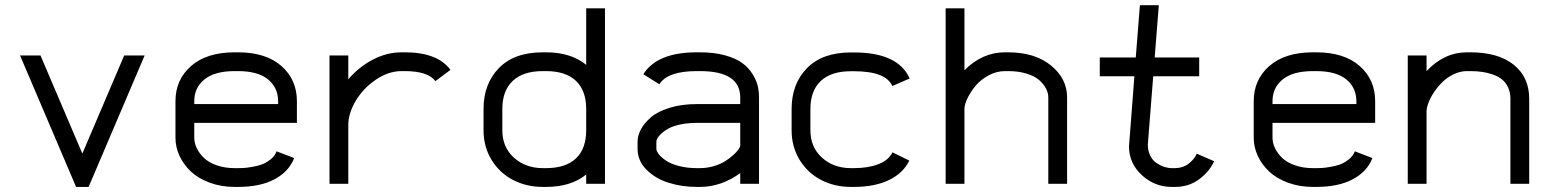

<svg xmlns="http://www.w3.org/2000/svg" viewBox="-20 -716 6041 748"><path d="M276.4 12.2 58.1 -500H137.7L300.8 -117.7L463.9 -500H543.5L325.2 12.2Z M736.8 -237.3V-179.2Q736.8 -159.2 746.3 -139.2Q755.9 -119.1 773.9 -101.3Q792 -83.5 823.5 -72.3Q855 -61 894.5 -61H906.7Q918 -61 928.7 -61.5Q939.5 -62 961.4 -65.7Q983.4 -69.3 1000.2 -75.4Q1017.1 -81.5 1033.9 -95Q1050.8 -108.4 1057.6 -126.5L1126 -100.1Q1105.5 -47.4 1049.6 -17.6Q993.7 12.2 906.7 12.2H894.5Q841.3 12.2 796.6 -4.4Q752 -21 723.4 -48.1Q694.8 -75.2 679.2 -109.1Q663.6 -143.1 663.6 -179.2V-321.8Q663.6 -405.8 724.6 -459Q785.6 -512.2 894.5 -512.2H906.7Q1015.6 -512.2 1076.2 -459Q1136.7 -405.8 1136.7 -321.8V-237.3ZM1063.5 -310.5V-321.8Q1063.5 -374.5 1024.2 -406.7Q984.9 -439 906.7 -439H894.5Q816.4 -439 776.6 -406.7Q736.8 -374.5 736.8 -321.8V-310.5Z M1557.1 -439H1544.9Q1492.7 -439 1443.4 -405Q1394 -371.1 1365.5 -322.5Q1336.9 -273.9 1336.9 -229.5V0H1263.7V-500H1336.9V-407.2Q1377.9 -455.1 1432.4 -483.6Q1486.8 -512.2 1544.9 -512.2H1557.1Q1684.6 -512.2 1734.9 -443.8L1676.3 -399.9Q1647 -439 1557.1 -439Z M1937 -291.5V-208.5Q1937 -142.6 1982.2 -101.8Q2027.3 -61 2094.7 -61H2106.9Q2184.1 -61 2223.9 -98.9Q2263.7 -136.7 2263.7 -208.5V-291.5Q2263.7 -362.8 2223.9 -400.9Q2184.1 -439 2106.9 -439H2094.7Q2017.6 -439 1977.3 -400.6Q1937 -362.3 1937 -291.5ZM2094.7 -512.2H2106.9Q2204.1 -512.2 2263.7 -463.4V-683.6H2336.9V0H2263.7V-36.1Q2204.6 12.2 2106.9 12.2H2094.7Q2030.8 12.2 1978.3 -15.1Q1925.8 -42.5 1894.8 -93.5Q1863.8 -144.5 1863.8 -208.5V-291.5Q1863.8 -389.2 1923.6 -450.7Q1983.4 -512.2 2094.7 -512.2Z M2707 -61Q2734.9 -61 2761 -68.8Q2787.1 -76.7 2805.2 -88.1Q2823.2 -99.6 2836.9 -112.1Q2850.6 -124.5 2857.2 -134.3Q2863.8 -144 2863.8 -147.9V-237.3H2694.8Q2659.7 -237.3 2631.1 -231.2Q2602.5 -225.1 2585.7 -216.1Q2568.8 -207 2557.4 -196.5Q2545.9 -186 2541.5 -178Q2537.1 -169.9 2537.1 -164.6V-136.2Q2537.1 -127 2546.9 -114.7Q2556.6 -102.5 2575 -90.1Q2593.3 -77.6 2625 -69.3Q2656.7 -61 2694.8 -61ZM2463.9 -164.6Q2463.9 -188 2477.1 -212.4Q2490.2 -236.8 2516.4 -259.3Q2542.5 -281.7 2589.1 -296.1Q2635.7 -310.5 2694.8 -310.5H2863.8V-336.4Q2863.8 -439 2707 -439H2694.8Q2580.6 -439 2548.8 -387.7L2486.3 -426.8Q2540 -512.2 2694.8 -512.2H2707Q2762.2 -512.2 2804.4 -500.5Q2846.7 -488.8 2871.1 -470.9Q2895.5 -453.1 2911.1 -428.5Q2926.8 -403.8 2931.9 -381.8Q2937 -359.9 2937 -336.4V0H2863.8V-41.5Q2789.6 12.2 2707 12.2H2694.8Q2635.7 12.2 2584.2 -4.2Q2532.7 -20.5 2498.3 -55.2Q2463.9 -89.8 2463.9 -136.2Z M3307.1 -438.5H3294.9Q3217.8 -438.5 3177.5 -400.4Q3137.2 -362.3 3137.2 -291.5V-208.5Q3137.2 -142.6 3182.4 -101.8Q3227.5 -61 3294.9 -61H3307.1Q3361.8 -61 3401.6 -76.2Q3441.4 -91.3 3457 -122.6L3522.5 -90.3Q3498 -40.5 3442.4 -14.2Q3386.7 12.2 3307.1 12.2H3294.9Q3231 12.2 3178.5 -15.1Q3126 -42.5 3095 -93.5Q3064 -144.5 3064 -208.5V-291.5Q3064 -389.2 3123.8 -450.4Q3183.6 -511.7 3294.9 -511.7H3307.1Q3479 -511.7 3523.9 -410.2L3456.5 -380.9Q3430.7 -438.5 3307.1 -438.5Z M4064 -336.4Q4064 -354 4054.9 -371.3Q4045.9 -388.7 4028.1 -404.3Q4010.3 -419.9 3979 -429.4Q3947.8 -439 3907.2 -439H3895Q3862.3 -439 3831.5 -422.4Q3800.8 -405.8 3781 -382.1Q3761.2 -358.4 3749.3 -333.7Q3737.3 -309.1 3737.3 -291.5V0H3664.1V-683.6H3737.3V-442.4Q3807.1 -512.2 3895 -512.2H3907.2Q4011.7 -512.2 4074.5 -460.9Q4137.2 -409.7 4137.2 -336.4V0H4064Z M4451.7 -152.8Q4451.7 -128.4 4461.2 -109.6Q4470.7 -90.8 4485.6 -80.8Q4500.5 -70.8 4515.6 -65.9Q4530.8 -61 4545.4 -61H4557.6Q4587.9 -61 4610.1 -77.9Q4632.3 -94.7 4642.6 -117.2L4710 -87.9Q4692.9 -48.8 4652.6 -18.3Q4612.3 12.2 4557.6 12.2H4545.4Q4478 12.2 4428.2 -33.9Q4378.4 -80.1 4378.4 -146L4399.4 -418.9H4264.6V-492.2H4404.8L4420.9 -695.8H4494.6L4478.5 -492.2H4651.9V-418.9H4472.7Z M4937.5 -237.3V-179.2Q4937.5 -159.2 4947 -139.2Q4956.5 -119.1 4974.6 -101.3Q4992.7 -83.5 5024.2 -72.3Q5055.7 -61 5095.2 -61H5107.4Q5118.7 -61 5129.4 -61.5Q5140.1 -62 5162.1 -65.7Q5184.1 -69.3 5200.9 -75.4Q5217.8 -81.5 5234.6 -95Q5251.5 -108.4 5258.3 -126.5L5326.7 -100.1Q5306.2 -47.4 5250.2 -17.6Q5194.3 12.2 5107.4 12.2H5095.2Q5042 12.2 4997.3 -4.4Q4952.6 -21 4924.1 -48.1Q4895.5 -75.2 4879.9 -109.1Q4864.3 -143.1 4864.3 -179.2V-321.8Q4864.3 -405.8 4925.3 -459Q4986.3 -512.2 5095.2 -512.2H5107.4Q5216.3 -512.2 5276.9 -459Q5337.4 -405.8 5337.4 -321.8V-237.3ZM5264.2 -310.5V-321.8Q5264.2 -374.5 5224.9 -406.7Q5185.5 -439 5107.4 -439H5095.2Q5017.1 -439 4977.3 -406.7Q4937.5 -374.5 4937.5 -321.8V-310.5Z M5864.3 -331.5Q5864.3 -356.4 5855.2 -375.7Q5846.2 -395 5831.3 -406.7Q5816.4 -418.5 5795.7 -425.8Q5774.9 -433.1 5753.4 -436Q5731.9 -439 5707.5 -439H5695.3Q5669.4 -439 5644.3 -427.2Q5619.1 -415.5 5600.3 -397.2Q5581.5 -378.9 5567.1 -357.4Q5552.7 -335.9 5545.2 -315.9Q5537.6 -295.9 5537.6 -281.7V0H5464.4V-500H5537.6V-439Q5606.4 -512.2 5695.3 -512.2H5707.5Q5817.4 -512.2 5877.4 -463.6Q5937.5 -415 5937.5 -331.5V0H5864.3Z"/></svg>

Font: Anka/Coder
Style: Regular
Weight: 400
Monospace: yes
Version: Version 001.100